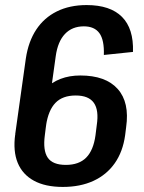

<svg xmlns="http://www.w3.org/2000/svg" viewBox="-20 -729 570 758"><path d="M82 -498Q92 -565 123 -612Q154 -659 204.5 -684Q255 -709 322 -709Q415 -709 461.5 -662.5Q508 -616 505 -524L390 -512Q392 -571 372.5 -598Q353 -625 311 -625Q265 -625 236.5 -595Q208 -565 200 -507L157 -198L40 -199ZM228 9Q159 9 114 -15.5Q69 -40 50 -86Q31 -132 40 -198L88 -224Q102 -323 156.5 -377Q211 -431 297 -431Q397 -431 444.5 -378Q492 -325 478 -227L474 -195Q465 -130 433 -84.5Q401 -39 349 -15Q297 9 228 9ZM240 -78Q292 -78 320.5 -107Q349 -136 357 -195L362 -235Q371 -294 350.5 -323Q330 -352 279 -352Q227 -352 199 -323Q171 -294 162 -235L157 -195Q149 -135 168.5 -106.5Q188 -78 240 -78Z"/></svg>

Font: Pathway Extreme Condensed SemiBold
Style: Italic
Weight: 600
Width: 3
Italic angle: -8°
Version: Version 1.001;gftools[0.9.26]